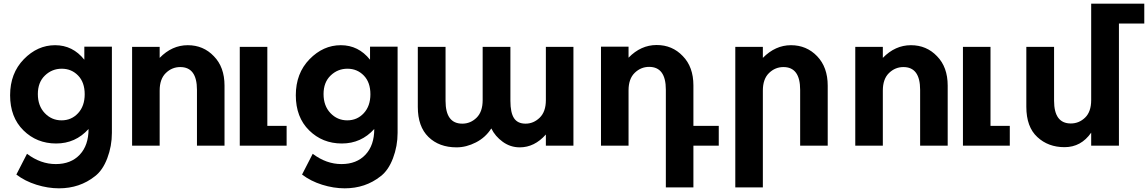

<svg xmlns="http://www.w3.org/2000/svg" viewBox="-20 -793 6248 1045"><path d="M441 -280Q441 -345 405 -382Q369 -419 316 -419Q263 -419 224.5 -382Q186 -345 186 -281Q186 -217 223.5 -177.5Q261 -138 315 -138Q369 -138 405 -177Q441 -216 441 -280ZM462 -91Q391 -12 285.5 -12Q180 -12 107.5 -83.5Q35 -155 35 -274.5Q35 -394 109.5 -470.5Q184 -547 280 -547Q376 -547 439 -468V-539H589V-70Q589 2 564 68Q539 134 497 166Q414 232 301 232Q241 232 178.5 212.5Q116 193 69 157L127 44Q201 100 283.5 100Q366 100 414 49Q462 -2 462 -91Z M849 -300V0H699V-538H849V-478Q916 -547 1002 -547Q1087 -547 1144 -487Q1202 -428 1202 -327V0H1052V-304Q1052 -428 961 -428Q916 -428 882.5 -395.5Q849 -363 849 -300ZM1540 -108V0H1285V-538H1435V-108Z M1996 -280Q1996 -345 1960 -382Q1924 -419 1871 -419Q1818 -419 1779.5 -382Q1741 -345 1741 -281Q1741 -217 1778.5 -177.5Q1816 -138 1870 -138Q1924 -138 1960 -177Q1996 -216 1996 -280ZM2017 -91Q1946 -12 1840.5 -12Q1735 -12 1662.5 -83.5Q1590 -155 1590 -274.5Q1590 -394 1664.5 -470.5Q1739 -547 1835 -547Q1931 -547 1994 -468V-539H2144V-70Q2144 2 2119 68Q2094 134 2052 166Q1969 232 1856 232Q1796 232 1733.5 212.5Q1671 193 1624 157L1682 44Q1756 100 1838.5 100Q1921 100 1969 49Q2017 -2 2017 -91Z M2607 -538H2758V-244Q2758 -180 2777.5 -150Q2797 -120 2840.5 -120Q2884 -120 2917.5 -152.5Q2951 -185 2951 -248V-538H3101V0H2951V-61Q2889 9 2809 9Q2758 9 2716.5 -21Q2675 -51 2654 -94Q2623 -45 2570.5 -18Q2518 9 2465 9Q2370 9 2312 -47.5Q2254 -104 2254 -211V-538H2405V-244Q2405 -120 2496 -120Q2541 -120 2574 -152.5Q2607 -185 2607 -248Z M3892 0H3754V227H3604V-305Q3604 -429 3513 -429Q3468 -429 3434.5 -396.5Q3401 -364 3401 -301V0H3251V-539H3401V-479Q3468 -548 3554 -548Q3639 -548 3696 -488Q3754 -429 3754 -328V-108H3892Z M4132 -300V227H3982V-538H4132V-478Q4200 -547 4285 -547Q4370 -547 4427.5 -487Q4485 -427 4485 -327V0H4335V-304Q4335 -428 4244 -428Q4199 -428 4165.5 -395.5Q4132 -363 4132 -300Z M4785 -300V0H4635V-538H4785V-478Q4852 -547 4938 -547Q5023 -547 5080 -487Q5138 -428 5138 -327V0H4988V-304Q4988 -428 4897 -428Q4852 -428 4818.5 -395.5Q4785 -363 4785 -300ZM5476 -108V0H5221V-538H5371V-108Z M6208 -665H6070V0H5919V-71Q5864 8 5774 8Q5685 8 5626 -47Q5566 -102 5566 -212V-538H5717V-245Q5717 -121 5808 -121Q5853 -121 5886 -153Q5919 -185 5919 -248V-773H6208Z"/></svg>

Font: Montserrat_am3
Style: Bold
Weight: 700
Designer: Julieta Ulanovsky
Foundry: Julieta Ulanovsky. Armenina letters added by Vahan Hovhannisyan
Version: Version 2.001